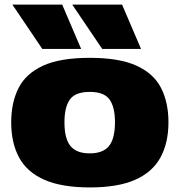

<svg xmlns="http://www.w3.org/2000/svg" viewBox="-20 -810 785 840"><path d="M29 -275Q29 -361 61 -424.5Q93 -488 168 -522.5Q243 -557 373 -557Q502 -557 577.5 -522.5Q653 -488 685 -424.5Q717 -361 717 -275Q717 -185 682 -121Q647 -57 571.5 -23.5Q496 10 373 10Q250 10 174 -23.5Q98 -57 63.5 -121Q29 -185 29 -275ZM262 -275Q262 -204 288 -171.5Q314 -139 373 -139Q431 -139 457 -171.5Q483 -204 483 -275Q483 -342 459 -375Q435 -408 373 -408Q310 -408 286 -375Q262 -342 262 -275ZM165 -596 34 -790H252L335 -596ZM427 -596 296 -790H514L597 -596Z"/></svg>

Font: Georama Extended ExtraBold
Style: Regular
Weight: 800
Width: 7
Designer: Jean-Baptiste Levee
Foundry: Production Type
Version: Version 1.000